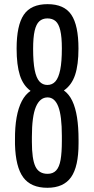

<svg xmlns="http://www.w3.org/2000/svg" viewBox="-20 -890 449 920"><path d="M207 9.8Q128.4 9.8 91.6 -39.8Q54.7 -89.4 51.8 -198.7V-220.2Q51.3 -281.2 59.6 -327.4Q67.9 -373.5 84.5 -405.5Q101.1 -437.5 126.5 -454.6Q90.8 -480.5 75.2 -529.5Q59.6 -578.6 59.6 -657.2Q59.6 -768.6 94 -819.3Q128.4 -870.1 208 -870.1Q287.6 -870.1 321.8 -819.3Q356 -768.6 356 -657.2Q356 -579.6 339.8 -531Q323.7 -482.4 286.1 -456.5Q311 -439 326.4 -406.5Q341.8 -374 349.1 -327.4Q356.4 -280.8 356.4 -220.2V-203.1Q356.4 -91.8 320.6 -41Q284.7 9.8 207 9.8ZM208 -57.1Q233.9 -57.1 249 -73.2Q264.2 -89.4 270.3 -124Q276.4 -158.7 276.4 -214.4V-238.8Q276.4 -335 259.3 -379.2Q242.2 -423.3 208 -423.3Q171.4 -423.3 152.1 -378.2Q132.8 -333 132.8 -233.9V-210Q132.8 -128.4 149.4 -92.8Q166 -57.1 208 -57.1ZM207 -482.9Q230.5 -482.9 245.6 -500Q260.7 -517.1 268.6 -555.7Q276.4 -594.2 276.4 -658.2Q276.4 -712.4 269 -743.9Q261.7 -775.4 246.6 -788.6Q231.4 -801.8 207 -801.8Q183.6 -801.8 168.5 -788.1Q153.3 -774.4 146 -742.4Q138.7 -710.4 138.7 -656.2Q138.7 -592.8 146.2 -554.7Q153.8 -516.6 168.9 -499.8Q184.1 -482.9 207 -482.9Z"/></svg>

Font: Antonio ExtraLight
Style: Regular
Weight: 250
Designer: Vernon Adams
Foundry: Vernon Adams
Version: Version 1.002